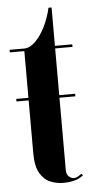

<svg xmlns="http://www.w3.org/2000/svg" viewBox="-51 -705 361 745"><g transform="rotate(-5 129.5 -332.0)"><path d="M164.5 9Q139.5 9 115 -1Q90.5 -11 74.8 -38Q59 -65 59 -116.5V-321.5H11.5V-331.5H59V-513.5H2.5V-523.5H59Q81 -523.5 102.2 -544Q123.5 -564.5 140.8 -598.8Q158 -633 167 -673H179V-523.5H246.5V-513.5H179V-331.5H241V-321.5H179V-40.5Q179 -21.5 189 -13.8Q199 -6 207 -6Q216 -6 225.2 -11.5Q234.5 -17 238 -20.5L243.5 -14Q218 9 164.5 9Z"/></g></svg>

Font: Imbue 100pt
Style: Bold
Weight: 700
Designer: Tyler Finck
Foundry: Etcetera Type Company
Version: Version 1.102; ttfautohint (v1.8.3)